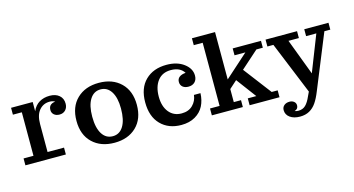

<svg xmlns="http://www.w3.org/2000/svg" viewBox="-91 -1060 3033 1645"><g transform="rotate(-15 1425.5 -238.0)"><path d="M17.1 0V-61H105V-446.8H25.9V-507.8H217.8V-425.8Q238.8 -474.6 278.6 -498.3Q318.4 -522 371.1 -522Q423.8 -522 455.3 -495.1Q486.8 -468.3 486.8 -421.9Q486.8 -387.7 466.8 -366Q446.8 -344.2 413.1 -344.2Q383.3 -344.2 364.7 -360.1Q346.2 -376 346.2 -401.9Q346.2 -455.1 404.8 -460.9Q387.2 -473.1 356.9 -473.1Q301.8 -473.1 265.9 -431.2Q230 -389.2 230 -309.1V-61H376V0Z M1000.5 -59.3Q927.2 11.2 806.2 11.2Q685.1 11.2 611.6 -59.3Q538.1 -129.9 538.1 -253.9Q538.1 -377.9 611.6 -449Q685.1 -520 806.2 -520Q927.2 -520 1000.5 -449Q1073.7 -377.9 1073.7 -253.9Q1073.7 -129.9 1000.5 -59.3ZM934.1 -258.8Q934.1 -354.5 900.1 -408.2Q866.2 -461.9 806.2 -461.9Q746.1 -461.9 711.9 -407.2Q677.7 -352.5 677.7 -253.9Q677.7 -154.8 711.7 -100.8Q745.6 -46.9 806.2 -46.9Q866.7 -46.9 900.4 -102.1Q934.1 -157.2 934.1 -258.8Z M1398.9 12.2Q1285.6 12.2 1216.8 -58.1Q1147.9 -128.4 1147.9 -254.9Q1147.9 -380.4 1218.3 -449.7Q1288.6 -519 1406.7 -519Q1500.5 -519 1560.1 -474.1Q1619.6 -429.2 1619.6 -367.2Q1619.6 -331.1 1598.6 -310.1Q1577.6 -289.1 1542 -289.1Q1509.8 -289.1 1490.7 -305.4Q1471.7 -321.8 1471.7 -349.1Q1471.7 -377 1491.9 -392.3Q1512.2 -407.7 1547.9 -410.2Q1513.2 -465.8 1430.7 -465.8Q1355 -465.8 1314 -413.1Q1272.9 -360.4 1272.9 -272Q1272.9 -186 1314.2 -134.5Q1355.5 -83 1426.8 -83Q1488.8 -83 1525.6 -119.9Q1562.5 -156.7 1567.9 -209H1626Q1623.5 -145.5 1598.4 -96.4Q1573.2 -47.4 1522 -17.6Q1470.7 12.2 1398.9 12.2Z M1670.9 0V-61H1755.9V-621.1H1676.8V-682.1H1881.8V-262.2L2087.9 -446.8H1991.7V-507.8H2242.7V-446.8H2185.5L2029.8 -308.1L2217.8 -61H2271V0H2005.9V-61H2081.5L1949.7 -237.8L1881.8 -176.8V-61H1945.8V0Z M2343.3 59.1Q2366.7 59.1 2382.6 72Q2398.4 85 2398.4 106Q2398.4 138.2 2365.2 147.9Q2378.4 153.8 2399.4 153.8Q2437 153.8 2462.2 129.6Q2487.3 105.5 2509.3 54.2L2526.4 18.1L2336.4 -446.8H2283.2V-507.8H2562.5V-446.8H2470.2L2591.3 -126L2717.3 -446.8H2626.5V-507.8H2841.3V-446.8H2788.6L2593.3 32.2Q2569.3 92.8 2543.9 129.6Q2518.6 166.5 2482.9 186.3Q2447.3 206.1 2399.4 206.1Q2344.2 206.1 2310.3 181.4Q2276.4 156.7 2276.4 116.2Q2276.9 89.8 2295.4 74.5Q2314 59.1 2343.3 59.1Z"/></g></svg>

Font: Montagu Slab 144pt Medium
Style: Regular
Weight: 500
Designer: Florian Karsten
Foundry: Florian Karsten
Version: Version 1.000